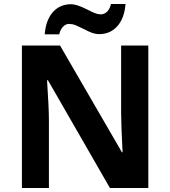

<svg xmlns="http://www.w3.org/2000/svg" viewBox="-20 -942 853 962"><path d="M476.1 -771Q453.1 -771 424.8 -784.2Q416 -788.1 386 -803.2Q356 -818.4 343.8 -820.3Q331.5 -822.3 326.2 -822.3Q310.1 -822.3 296.4 -808.8Q282.7 -795.4 276.9 -770H204.1Q209.5 -840.8 244.6 -880.9Q279.8 -920.9 336.9 -920.9Q363.8 -920.9 414.6 -895.5Q432.1 -886.7 440.4 -882.8Q466.3 -870.1 484.6 -870.1Q502.9 -870.1 516.6 -883.5Q530.3 -897 536.1 -921.9H608.9Q603.5 -851.1 568.1 -811Q532.7 -771 476.1 -771ZM723.1 0H530.8L220.2 -540H215.8Q225.1 -400.9 225.1 -335.9V0H89.8V-713.9H280.8L590.8 -179.2H594.2Q586.9 -318.4 586.9 -376V-713.9H723.1Z"/></svg>

Font: Open Sans Hebrew
Style: Bold
Weight: 700
Foundry: Ascender Corporation, Yanek Iontef
Version: Version 2.001;PS 002.001;hotconv 1.0.70;makeotf.lib2.5.58329